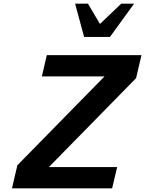

<svg xmlns="http://www.w3.org/2000/svg" viewBox="-20 -1021 787 1041"><path d="M707 -1001 576.2 -820.8H436L387.2 -1001H457L522 -891.1L637.2 -1001ZM587.9 0H44.9L74.2 -125L546.9 -606.9H207L233.9 -722.2H747.1L717.8 -597.2L245.1 -115.2H615.2Z"/></svg>

Font: Perun
Style: Bold Italic
Weight: 700
Italic angle: -12°
Foundry: Copyright (c) Stefan Peev, Context Ltd, 2016
Version: Version 001.000